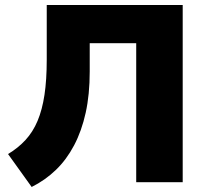

<svg xmlns="http://www.w3.org/2000/svg" viewBox="-20 -725 815 764"><path d="M106 19 12 -112Q52 -136 81.5 -168Q111 -200 129.5 -244Q148 -288 157 -347.5Q166 -407 166 -488V-705H707V0H522V-553H337V-440Q337 -349 321 -276.5Q305 -204 275 -147Q245 -90 202.5 -49Q160 -8 106 19Z"/></svg>

Font: Nunito Sans 11pt Black
Style: Regular
Weight: 900
Version: Version 3.101;gftools[0.9.27]